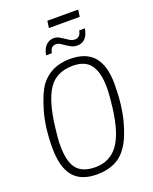

<svg xmlns="http://www.w3.org/2000/svg" viewBox="-193 -1188 1035 1300"><g transform="rotate(-20 324.5 -537.5)"><path d="M529 -1034H307L314 -1084H536ZM448 -857Q426 -857 406.5 -866.5Q387 -876 372 -887Q357 -898 343 -906.5Q329 -915 317 -915H313Q274 -915 268 -867H226Q234 -914 258 -936.5Q282 -959 313 -959Q333 -959 350 -950L373 -936L413 -910Q429 -901 448 -901Q486 -901 494 -949H535Q520 -857 448 -857ZM282 -41Q386 -41 445.5 -121Q505 -201 527 -379Q538 -466 538 -523Q538 -630 499 -684.5Q460 -739 371 -739Q254 -739 197 -657Q140 -575 118 -395Q107 -313 107 -260Q107 -144 148 -92.5Q189 -41 282 -41ZM277 9Q160 9 105.5 -58Q51 -125 51 -263Q51 -409 83.5 -522Q116 -635 156 -691Q232 -789 368 -789Q484 -789 539.5 -723.5Q595 -658 595 -527Q595 -377 565.5 -266Q536 -155 495 -97Q425 9 277 9Z"/></g></svg>

Font: Tanohe Sans Light
Style: Italic
Weight: 300
Designer: Village Type and Design LLC & Cristiano Sobral
Foundry: Cooper Hewitt Smithsonian Design Museum
Version: Version 1.00;September 29, 2021;FontCreator 13.0.0.2655 64-b